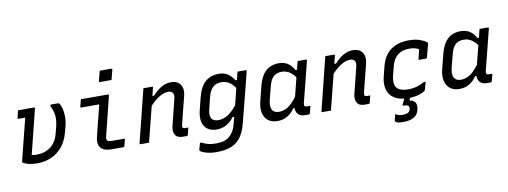

<svg xmlns="http://www.w3.org/2000/svg" viewBox="-74 -1206 4948 1871"><g transform="rotate(-10 2400.0 -271.0)"><path d="M112 -532H270Q281 -532 278 -521Q254 -424 229.5 -327Q205 -230 181 -132Q174 -109 168 -81Q176 -78 187 -76.5Q198 -75 215 -75Q298 -75 355.5 -118Q413 -161 435 -250L449 -304Q466 -370 461 -419.5Q456 -469 430 -516L434 -532H507Q515 -532 519 -527Q533 -511 542.5 -476.5Q552 -442 553 -397Q554 -352 542 -304L528 -250Q505 -159 457.5 -102Q410 -45 346.5 -18Q283 9 210 9Q149 9 112 -3.5Q75 -16 67 -23Q63 -27 65 -36Q91 -140 117 -243Q143 -346 169 -450H103Q92 -450 95 -461Q98 -475 103 -494.5Q108 -514 112 -532Z M734 -532H1002Q1013 -532 1010 -521Q986 -425 962.5 -330.5Q939 -236 915 -138Q910 -119 910.5 -109Q911 -99 918 -91Q928 -80 961 -80H1090Q1086 -63 1082 -46Q1078 -29 1073 -11Q1071 0 1059 0H946Q887 0 857.5 -19.5Q828 -39 821.5 -71Q815 -103 824 -141Q844 -222 863 -298Q882 -374 902 -452H725Q713 -452 716 -463Q721 -480 725.5 -497.5Q730 -515 734 -532ZM963 -774H1078Q1089 -774 1086 -763L1061 -665H946Q935 -665 938 -676Z M1353 -532H1438Q1448 -532 1446 -521Q1441 -502 1436 -482.5Q1431 -463 1426 -443H1443Q1485 -490 1530.5 -516.5Q1576 -543 1625 -543Q1693 -543 1720.5 -499Q1748 -455 1731 -390Q1714 -320 1696.5 -253.5Q1679 -187 1662 -116Q1656 -94 1665 -85Q1671 -79 1687 -79H1717Q1713 -62 1709 -45Q1705 -28 1701 -11Q1698 0 1687 0H1649Q1595 0 1575 -33.5Q1555 -67 1568 -121Q1585 -186 1600 -248.5Q1615 -311 1632 -378Q1642 -418 1628.5 -437Q1615 -456 1585 -456Q1545 -456 1501 -431Q1457 -406 1403 -350Q1381 -263 1359 -175Q1337 -87 1315 0H1231Q1219 0 1223 -11Q1249 -116 1275.5 -221.5Q1302 -327 1328 -433Q1336 -465 1342.5 -490.5Q1349 -516 1353 -532Z M2098 -543Q2154 -543 2190.5 -517.5Q2227 -492 2249 -453H2264Q2269 -473 2274 -492.5Q2279 -512 2284 -532H2365Q2376 -532 2373 -521Q2351 -432 2330.5 -352Q2310 -272 2289.5 -192Q2269 -112 2246 -22Q2224 63 2184.5 113Q2145 163 2086.5 184Q2028 205 1950 205Q1886 205 1841.5 190.5Q1797 176 1787 164Q1784 161 1785 154Q1790 137 1794 122Q1798 107 1803 88H1818Q1852 106 1883.5 113.5Q1915 121 1960 121Q2005 121 2039.5 110Q2074 99 2099 74Q2119 54 2134 28Q2149 2 2159 -38Q2163 -55 2167.5 -71.5Q2172 -88 2176 -104H2159Q2131 -64 2088 -38Q2045 -12 1989 -12Q1904 -12 1868 -69.5Q1832 -127 1856 -224L1886 -345Q1913 -452 1966.5 -497.5Q2020 -543 2098 -543ZM1961 -118Q1980 -99 2020 -99Q2066 -99 2110.5 -125.5Q2155 -152 2204 -213Q2214 -253 2224 -293Q2234 -333 2245 -378Q2213 -422 2181.5 -440Q2150 -458 2109 -458Q2060 -458 2027 -429.5Q1994 -401 1977 -332L1950 -223Q1940 -184 1943.5 -158Q1947 -132 1961 -118Z M2692 -543Q2746 -543 2782.5 -519Q2819 -495 2843 -449H2858Q2862 -467 2867 -486Q2872 -505 2879 -532H2961Q2972 -532 2969 -520Q2944 -420 2918 -317Q2892 -214 2868 -120Q2863 -99 2868.5 -90Q2874 -81 2892 -81H2926Q2922 -64 2917 -44.5Q2912 -25 2907 -8Q2906 0 2896 0H2859Q2816 0 2792.5 -23Q2769 -46 2770 -86H2757Q2726 -40 2683.5 -15Q2641 10 2587 10Q2502 10 2465 -50.5Q2428 -111 2453 -211L2488 -350Q2507 -424 2537 -466Q2567 -508 2606.5 -525.5Q2646 -543 2692 -543ZM2559 -95Q2580 -76 2616 -76Q2659 -76 2700.5 -100.5Q2742 -125 2793 -192Q2805 -238 2816.5 -284.5Q2828 -331 2840 -378Q2814 -415 2781.5 -435.5Q2749 -456 2706 -456Q2659 -456 2627.5 -429.5Q2596 -403 2579 -336L2546 -208Q2536 -168 2539.5 -140Q2543 -112 2559 -95Z M3153 -532H3238Q3248 -532 3246 -521Q3241 -502 3236 -482.5Q3231 -463 3226 -443H3243Q3285 -490 3330.5 -516.5Q3376 -543 3425 -543Q3493 -543 3520.5 -499Q3548 -455 3531 -390Q3514 -320 3496.5 -253.5Q3479 -187 3462 -116Q3456 -94 3465 -85Q3471 -79 3487 -79H3517Q3513 -62 3509 -45Q3505 -28 3501 -11Q3498 0 3487 0H3449Q3395 0 3375 -33.5Q3355 -67 3368 -121Q3385 -186 3400 -248.5Q3415 -311 3432 -378Q3442 -418 3428.5 -437Q3415 -456 3385 -456Q3345 -456 3301 -431Q3257 -406 3203 -350Q3181 -263 3159 -175Q3137 -87 3115 0H3031Q3019 0 3023 -11Q3049 -116 3075.5 -221.5Q3102 -327 3128 -433Q3136 -465 3142.5 -490.5Q3149 -516 3153 -532Z M3979 -543Q4031 -543 4068.5 -532.5Q4106 -522 4128 -509.5Q4150 -497 4157 -490Q4162 -486 4160 -478L4126 -347Q4124 -338 4114 -338H4040L4043 -349Q4049 -372 4054.5 -396Q4060 -420 4065 -440Q4028 -462 3969 -462Q3830 -462 3793 -321L3772 -238Q3747 -144 3787 -104Q3820 -73 3892 -73Q3940 -73 3978.5 -84.5Q4017 -96 4056 -117H4072Q4067 -98 4062 -79.5Q4057 -61 4052 -42Q4049 -36 4046 -31Q4034 -20 3995.5 -6Q3957 8 3896 11Q3892 20 3890 27L3886 37Q3961 46 3949 125Q3940 181 3900 206.5Q3860 232 3794 232Q3742 232 3725 222.5Q3708 213 3710 204Q3715 186 3718 172Q3721 158 3724 146H3736Q3747 155 3761.5 158.5Q3776 162 3801 162Q3830 162 3849.5 151.5Q3869 141 3873 117Q3877 95 3865.5 85Q3854 75 3821 75Q3807 75 3813 62L3840 9Q3737 -2 3695 -68.5Q3653 -135 3680 -242L3703 -333Q3730 -441 3801.5 -492Q3873 -543 3979 -543Z M4492 -543Q4546 -543 4582.5 -519Q4619 -495 4643 -449H4658Q4662 -467 4667 -486Q4672 -505 4679 -532H4761Q4772 -532 4769 -520Q4744 -420 4718 -317Q4692 -214 4668 -120Q4663 -99 4668.5 -90Q4674 -81 4692 -81H4726Q4722 -64 4717 -44.5Q4712 -25 4707 -8Q4706 0 4696 0H4659Q4616 0 4592.5 -23Q4569 -46 4570 -86H4557Q4526 -40 4483.5 -15Q4441 10 4387 10Q4302 10 4265 -50.5Q4228 -111 4253 -211L4288 -350Q4307 -424 4337 -466Q4367 -508 4406.5 -525.5Q4446 -543 4492 -543ZM4359 -95Q4380 -76 4416 -76Q4459 -76 4500.5 -100.5Q4542 -125 4593 -192Q4605 -238 4616.5 -284.5Q4628 -331 4640 -378Q4614 -415 4581.5 -435.5Q4549 -456 4506 -456Q4459 -456 4427.5 -429.5Q4396 -403 4379 -336L4346 -208Q4336 -168 4339.5 -140Q4343 -112 4359 -95Z"/></g></svg>

Font: Recursive Mn Lnr St
Style: Italic
Weight: 400
Italic angle: -15°
Monospace: yes
Version: Version 1.079;hotconv 1.0.112;makeotfexe 2.5.65598; ttfautoh